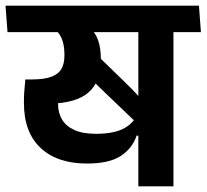

<svg xmlns="http://www.w3.org/2000/svg" viewBox="-42 -658 730 678"><path d="M247 -424.5Q263 -400 281 -379.2Q299 -358.5 326 -333.5L452 -213L484.5 -272Q463.5 -300 445.5 -320.2Q427.5 -340.5 401.5 -365.5L280.5 -483ZM570.5 -577H446.5V0H570.5ZM408 -544.5H667.5L660.5 -638H401ZM-22.5 -638 -15.5 -544.5H620.5L613 -638ZM272.5 -563H141Q165 -547 175.2 -523.5Q185.5 -500 185.5 -466.5V-461.5Q185.5 -433 174.8 -414.5Q164 -396 139 -386.8Q114 -377.5 71.5 -377.5H47.5L86.5 -290.5L132.5 -292Q227.5 -293.5 270.8 -331.8Q314 -370 314 -445V-452Q314 -489 304.2 -516.5Q294.5 -544 272.5 -563ZM42.5 -299.5V-294Q42.5 -191 101.2 -135.8Q160 -80.5 265 -80.5Q344 -80.5 384.8 -107.5Q425.5 -134.5 440.5 -179H453L449.5 -272Q439 -231.5 402.5 -208.5Q366 -185.5 297 -185.5Q250.5 -185.5 221 -198.8Q191.5 -212 177.2 -235.8Q163 -259.5 163 -291V-349L47.5 -377.5Q45 -354.5 43.8 -336Q42.5 -317.5 42.5 -299.5Z"/></svg>

Font: Anek Devanagari Medium SemiBold
Style: Regular
Weight: 600
Version: Version 1.003